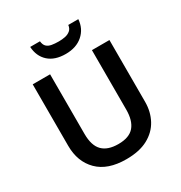

<svg xmlns="http://www.w3.org/2000/svg" viewBox="-213 -1083 1173 1244"><g transform="rotate(-30 374.0 -461.0)"><path d="M661 -252Q661 -178 629 -118.5Q597 -59 533 -24.5Q469 10 371 10Q232 10 159.5 -62.5Q87 -135 87 -254V-714H217V-268Q217 -181 256.5 -141Q296 -101 375 -101Q457 -101 493.5 -144Q530 -187 530 -269V-714H661ZM554 -932Q549 -863 500 -820Q451 -777 372 -777Q290 -777 244 -819Q198 -861 194 -932H267Q270 -904 284 -891Q298 -878 321 -874Q344 -870 373 -870Q398 -870 420.5 -874.5Q443 -879 459.5 -892.5Q476 -906 479 -932Z"/></g></svg>

Font: Noto Sans NKo Unjoined SemiBold
Style: Regular
Weight: 600
Designer: Monotype Design Team
Foundry: Monotype Imaging Inc.
Version: Version 2.004